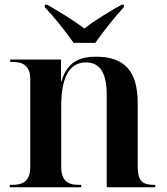

<svg xmlns="http://www.w3.org/2000/svg" viewBox="-20 -786 699 806"><path d="M289 -606H380C411 -651 463 -716 500 -756V-766H490C449 -743 376 -700 334 -666C291 -700 219 -743 178 -766H168V-756C206 -716 258 -651 289 -606ZM21 0H321V-10H311C270 -10 237 -23 237 -85V-340C237 -443 261 -524 341 -524C404 -524 428 -473 428 -387V0H632V-10H628C579 -10 558 -24 558 -89V-354C558 -489 501 -548 383 -548C327 -548 263 -534 238 -444H236V-536H23V-526H32C73 -526 107 -513 107 -454V-85C107 -23 73 -10 32 -10H21Z"/></svg>

Font: Noto Serif Display SemiBold
Style: Regular
Weight: 600
Designer: Monotype Design Team
Foundry: Monotype Imaging Inc.
Version: Version 2.009